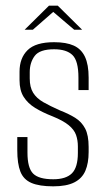

<svg xmlns="http://www.w3.org/2000/svg" viewBox="-20 -652 376 678"><path d="M168 6Q119 6 91 -6Q63 -18 52 -46Q41 -74 41 -122V-168H77V-113Q77 -59 97 -39Q117 -19 168 -19Q213 -19 234 -40Q255 -61 255 -112V-135Q255 -157 248.5 -175.5Q242 -194 222.5 -210Q203 -226 166 -241Q130 -255 104 -271Q78 -287 63.5 -310Q49 -333 49 -369V-399Q49 -447 77.5 -475Q106 -503 171 -503Q214 -503 240.5 -491Q267 -479 280 -451.5Q293 -424 293 -378V-334H257V-378Q257 -437 236 -457.5Q215 -478 171 -478Q120 -478 102.5 -454.5Q85 -431 85 -397V-375Q85 -344 97 -324.5Q109 -305 132.5 -291.5Q156 -278 192 -262Q223 -250 245.5 -236Q268 -222 280.5 -198.5Q293 -175 293 -133V-115Q293 -76 281.5 -49Q270 -22 242.5 -8Q215 6 168 6ZM67 -547 153 -632H184L270 -547H242L168 -610L96 -547Z"/></svg>

Font: Alumni Sans ExtraLight
Style: Regular
Weight: 250
Version: Version 1.018